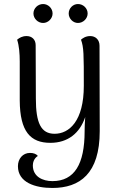

<svg xmlns="http://www.w3.org/2000/svg" viewBox="-20 -700 587 953"><path d="M194 -586C219 -586 241 -608 241 -633C241 -659 219 -680 194 -680C168 -680 146 -659 146 -633C146 -608 168 -586 194 -586ZM367 -586C393 -586 415 -608 415 -633C415 -659 393 -680 367 -680C342 -680 321 -659 321 -633C321 -608 342 -586 367 -586ZM474 -473C474 -503 454 -521 428 -521C405 -521 390 -510 382 -503C396 -465 396 -431 396 -274C396 -100 324 -36 251 -36C183 -36 158 -90 158 -211L157 -476C157 -504 138 -521 112 -521C90 -521 76 -512 65 -503C75 -473 78 -433 78 -395V-201C79 -47 131 9 230 9C317 9 376 -39 403 -119C401 -94 400 -68 400 -48C400 114 350 199 240 199C192 199 143 177 143 121C143 108 148 86 168 74C160 64 146 59 129 59C93 59 69 88 69 125C69 206 155 233 240 233C376 233 475 162 475 -49Z"/></svg>

Font: Arima Koshi
Style: Regular
Weight: 400
Designer: Joana Correia and Natanael Gama
Foundry: NDISCOVER
Version: Version 1.019;PS 001.019;hotconv 1.0.88;makeotf.lib2.5.64775